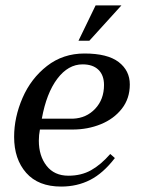

<svg xmlns="http://www.w3.org/2000/svg" viewBox="-20 -677 527 707"><path d="M32 -173Q32 -245 63 -316.5Q94 -388 153 -434Q212 -480 291 -480Q376 -480 417 -448.5Q458 -417 458 -366Q458 -314 428.5 -276.5Q399 -239 351 -219.5Q303 -200 247 -200H127Q123 -180 123 -159Q123 -103 151.5 -66.5Q180 -30 232 -30Q279 -30 315 -50Q351 -70 386 -110L403 -95Q360 -39 312 -14.5Q264 10 205 10Q121 10 76.5 -40.5Q32 -91 32 -173ZM249 -240Q298 -242 330.5 -276.5Q363 -311 363 -364Q363 -400 342.5 -420Q322 -440 284 -440Q231 -440 191 -387Q151 -334 134 -240ZM269 -527 332 -657H427L309 -527Z"/></svg>

Font: Philosopher
Style: Italic
Weight: 400
Italic angle: -10°
Designer: Jovanny Lemonad
Foundry: Jovanny Lemonad
Version: Version 2.000